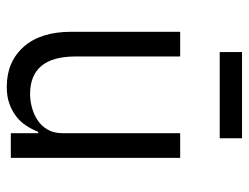

<svg xmlns="http://www.w3.org/2000/svg" viewBox="-104 -620 736 568"><g transform="rotate(90 264.0 -336.0)"><path d="M134 -684H389V-618H134ZM374 -81H370Q363 -63 352 -46Q341 -29 325 -16.5Q309 -4 287.5 4Q266 12 237 12Q163 12 118.5 -38Q74 -88 74 -179V-501H147V-193Q147 -124 175 -90.5Q203 -57 258 -57Q279 -57 300 -63Q321 -69 337.5 -80.5Q354 -92 364 -110Q374 -128 374 -153V-501H447V0H374Z"/></g></svg>

Font: PlemolJP
Style: Regular
Weight: 400
Monospace: yes
Version: v2.0.4; ttfautohint (v1.8.4.7-5d5b-dirty) -l 6 -r 45 -G 200 